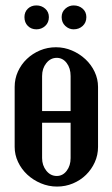

<svg xmlns="http://www.w3.org/2000/svg" viewBox="-20 -678 414 707"><path d="M186 -504Q217 -504 245 -492Q273 -480 294.5 -460Q316 -440 328.5 -413.5Q341 -387 341 -358V-137Q341 -107 329 -80.5Q317 -54 296.5 -34Q276 -14 248.5 -2.5Q221 9 190 9Q159 9 130.5 -3Q102 -15 80.5 -35Q59 -55 46.5 -81.5Q34 -108 34 -137V-358Q34 -388 46 -414.5Q58 -441 79 -461Q100 -481 127.5 -492.5Q155 -504 186 -504ZM189 -465Q166 -465 150.5 -445.5Q135 -426 135 -398V-269H240V-398Q240 -427 225.5 -446Q211 -465 189 -465ZM135 -226V-96Q135 -69 150.5 -49.5Q166 -30 189 -30Q211 -30 225.5 -49Q240 -68 240 -96V-226ZM70 -615Q70 -634 82.5 -646Q95 -658 114 -658Q133 -658 146.5 -646Q160 -634 160 -615Q160 -595 146.5 -582.5Q133 -570 114 -570Q95 -570 82.5 -582.5Q70 -595 70 -615ZM207 -615Q207 -634 220.5 -646Q234 -658 251 -658Q271 -658 284.5 -646Q298 -634 298 -615Q298 -595 284.5 -582.5Q271 -570 251 -570Q234 -570 220.5 -582.5Q207 -595 207 -615Z"/></svg>

Font: Moniqa Paragraph
Style: Bold
Weight: 700
Designer: Rajesh Rajput
Foundry: Rajesh Rajput
Version: Version 1.000